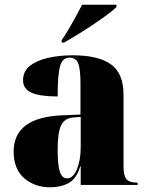

<svg xmlns="http://www.w3.org/2000/svg" viewBox="-20 -786 628 816"><path d="M194 10Q127 10 82.5 -29Q38 -68 38 -142Q38 -288 246 -296L322 -299V-432Q322 -494 312 -517.5Q302 -541 275 -541Q246 -541 235.5 -505.5Q225 -470 225 -376Q150 -376 114 -392Q78 -408 78 -445Q78 -483 107 -506Q136 -529 184 -540Q232 -551 289 -551Q397 -551 451 -513Q505 -475 505 -382V-80Q505 -40 517 -25Q529 -10 561 -10H565V0H323V-79H321Q305 -26 271.5 -8Q238 10 194 10ZM265 -28Q291 -28 307 -67Q323 -106 323 -161V-289L293 -287Q254 -284 239.5 -253Q225 -222 225 -151Q225 -83 234.5 -55.5Q244 -28 265 -28ZM242 -615Q256 -635 271.5 -661.5Q287 -688 302.5 -716Q318 -744 329 -766H475V-756Q462 -743 435 -723Q408 -703 375 -681Q342 -659 309.5 -639Q277 -619 252 -605H242Z"/></svg>

Font: Noto Serif Display SemiCondensed Black
Style: Regular
Weight: 900
Width: 4
Designer: Monotype Design Team
Foundry: Monotype Imaging Inc.
Version: Version 2.009